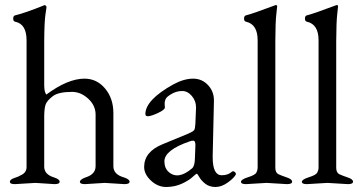

<svg xmlns="http://www.w3.org/2000/svg" viewBox="-20 -725 1435 759"><path d="M62 -32.2Q85 -42 85 -64.9V-565.9Q85 -629.9 40 -639.2Q32.2 -640.6 32.2 -651.4Q32.2 -662.1 39.1 -664.1Q77.1 -672.9 157.2 -705.1Q159.2 -705.1 164.1 -698.2Q164.1 -696.3 159.7 -668Q155.3 -639.6 154.8 -562V-388.2Q154.8 -361.3 163.1 -351.1Q248 -414.1 314 -414.1Q362.8 -414.1 395.5 -375Q428.2 -335.9 428.2 -277.8V-67.9Q428.2 -35.6 469.2 -23.9Q492.2 -16.6 492.2 -6.8Q492.2 2.9 472.2 2.9L394 -2L315.9 2.9Q295.9 2.9 295.9 -6.3Q295.9 -15.6 318.8 -23.9Q357.9 -36.1 357.9 -67.9V-272Q357.9 -308.1 328.6 -335Q299.3 -361.8 265.1 -361.8Q210 -361.8 188 -344.2Q166 -327.1 160.6 -312.5Q155.3 -297.9 154.8 -268.1V-64.9Q155.8 -35.2 192.9 -23.9Q215.8 -16.6 215.8 -6.8Q215.8 2.9 195.8 2.9L120.1 -2L39.1 2.9Q19 2.9 19 -6.3Q19 -15.6 37.1 -21.5Q55.2 -27.3 62 -32.2Z M554.7 -273.9Q554.7 -330.1 665.5 -391.6Q707.5 -414.1 743.2 -414.1Q778.8 -414.1 802.7 -388.2Q826.7 -362.3 825.7 -325.2L820.8 -108.9V-103Q820.8 -32.2 856.4 -32.2Q881.3 -32.2 896.5 -45.9Q900.4 -49.8 906.2 -46.4Q912.1 -43 912.6 -37.1V-36.1Q906.7 -22.9 881.8 -4.4Q856.4 14.2 832 14.2Q807.6 14.2 791 1Q774.4 -12.7 767.6 -25.4Q760.7 -38.1 757.8 -38.1Q754.9 -38.1 740.7 -24.9Q726.6 -11.7 699.2 1Q671.9 13.7 638.2 14.2Q604.5 14.6 577.1 -10.7Q549.8 -36.1 549.8 -64.9Q549.8 -125 622.6 -154.8L724.6 -196.8Q743.7 -205.1 747.6 -210.9Q751.5 -216.8 752.4 -236.8L754.9 -298.8V-300.8Q754.9 -326.2 738.3 -345.7Q721.7 -365.2 700.2 -365.2Q678.7 -365.2 659.7 -354.5Q640.6 -343.8 635.7 -335Q630.9 -326.2 630.9 -314L631.8 -299.8Q631.8 -291 603.5 -277.8Q554.7 -255.4 554.7 -273.9ZM629.9 -86.9Q629.9 -61 645.5 -46.4Q683.1 -11.7 738.8 -59.1Q750 -67.9 750.5 -99.1L752.4 -147.9Q753.4 -168.9 743.7 -168.9Q736.8 -168.9 729.5 -166Q629.9 -131.8 629.9 -86.9Z M960.4 -24.4Q988.8 -33.2 993.7 -43Q998.5 -52.7 998.5 -62V-565.9Q998.5 -628.9 952.6 -639.2Q944.8 -640.6 944.8 -651.4Q944.8 -662.1 951.7 -664.1Q976.6 -669.9 1067.4 -704.1H1068.4L1069.3 -705.1Q1075.7 -705.1 1075.7 -700.2Q1075.7 -695.3 1072.3 -668Q1068.8 -640.6 1068.4 -562V-62Q1068.4 -42 1081.1 -36.1Q1093.8 -30.3 1114.3 -23.4Q1134.8 -16.6 1134.8 -6.8Q1134.8 2.9 1114.7 2.9L1033.7 -2L952.6 2.9Q932.6 2.9 932.6 -6.3Q932.6 -15.6 960.4 -24.4Z M1201.2 -24.4Q1229.5 -33.2 1234.4 -43Q1239.3 -52.7 1239.3 -62V-565.9Q1239.3 -628.9 1193.4 -639.2Q1185.5 -640.6 1185.5 -651.4Q1185.5 -662.1 1192.4 -664.1Q1217.3 -669.9 1308.1 -704.1H1309.1L1310.1 -705.1Q1316.4 -705.1 1316.4 -700.2Q1316.4 -695.3 1313 -668Q1309.6 -640.6 1309.1 -562V-62Q1309.1 -42 1321.8 -36.1Q1334.5 -30.3 1355 -23.4Q1375.5 -16.6 1375.5 -6.8Q1375.5 2.9 1355.5 2.9L1274.4 -2L1193.4 2.9Q1173.3 2.9 1173.3 -6.3Q1173.3 -15.6 1201.2 -24.4Z"/></svg>

Font: EBGaramond
Style: Regular
Weight: 400
Version: Version 000.012g